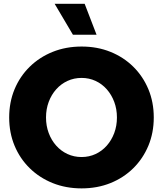

<svg xmlns="http://www.w3.org/2000/svg" viewBox="-20 -997 875 1031"><path d="M418 14.6Q334 14.6 262.9 -13.9Q191.9 -42.5 139.4 -94Q86.9 -145.5 58.1 -214.8Q29.3 -284.2 29.3 -366.2Q29.3 -448.2 58.1 -517.6Q86.9 -586.9 139.4 -638.4Q191.9 -689.9 262.9 -718.5Q334 -747.1 418.5 -747.1Q502.4 -747.1 573.2 -718.5Q644 -689.9 696 -638.4Q748 -586.9 776.9 -517.6Q805.7 -448.2 805.7 -366.2Q805.7 -284.2 776.9 -214.8Q748 -145.5 696 -94Q644 -42.5 573.2 -13.9Q502.4 14.6 418 14.6ZM418 -153.8Q458.5 -153.8 493.2 -169.9Q527.8 -186 553.5 -215.1Q579.1 -244.1 593.5 -282.7Q607.9 -321.3 607.9 -366.2Q607.9 -411.1 593.5 -449.7Q579.1 -488.3 553.5 -517.3Q527.8 -546.4 493.2 -562.5Q458.5 -578.6 418 -578.6Q377.4 -578.6 342.5 -562.5Q307.6 -546.4 281.7 -517.3Q255.9 -488.3 241.5 -449.7Q227.1 -411.1 227.1 -366.2Q227.1 -321.3 241.5 -282.7Q255.9 -244.1 281.7 -215.1Q307.6 -186 342.5 -169.9Q377.4 -153.8 418 -153.8ZM498.5 -810.5H371.6L273.4 -976.6H434.6Z"/></svg>

Font: Kumbh Sans Black
Style: Regular
Weight: 900
Version: Version 1.005